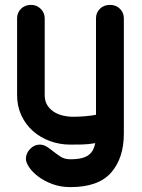

<svg xmlns="http://www.w3.org/2000/svg" viewBox="-20 -583 580 786"><path d="M487 -36Q487 64 435 123.5Q383 183 268 183Q228 183 194.5 170.5Q161 158 137 140Q113 122 99.5 102Q86 82 86 67Q86 45 103 27Q120 9 143 9Q158 9 171.5 17.5Q185 26 197 36Q211 47 227.5 58Q244 69 268 69Q295 69 313.5 64.5Q332 60 343.5 51Q355 42 361 30Q367 18 370 3Q342 8 316 8.5Q290 9 268 9Q224 9 184.5 -5.5Q145 -20 115 -46.5Q85 -73 67.5 -110.5Q50 -148 50 -194V-508Q50 -531 66 -547Q82 -563 107 -563Q130 -563 146.5 -547Q163 -531 163 -508V-194Q163 -170 173 -153.5Q183 -137 199.5 -126Q216 -115 237 -110Q258 -105 280 -105Q301 -105 326.5 -107Q352 -109 373 -113V-508Q373 -531 389 -547Q405 -563 430 -563Q455 -563 471 -547Q487 -531 487 -508Z"/></svg>

Font: VDS
Style: Bold
Weight: 700
Designer: artmaker
Foundry: artmaker
Version: Version 1.000 2009 initial release